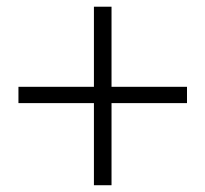

<svg xmlns="http://www.w3.org/2000/svg" viewBox="-20 -631 602 564"><path d="M255.9 -86.9V-328.1H34.2V-376H255.9V-611.3H307.6V-376H529.3V-328.1H307.6V-86.9Z"/></svg>

Font: Bpmf Zihi Only R
Style: R
Weight: 400
Foundry: But Ko
Version: Version 1.320